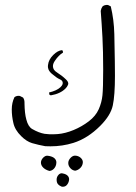

<svg xmlns="http://www.w3.org/2000/svg" viewBox="-20 -416 540 765"><path d="M231 -208.5Q231 -213.4 227.5 -216.3Q210 -214.8 191.9 -196.8Q173.8 -178.7 171.4 -157.7Q170.9 -155.3 170.9 -152.8Q170.9 -150.4 171.1 -147.5Q171.4 -144.5 172.9 -140.1Q176.8 -130.4 186.5 -122.1Q206.5 -105 218.3 -100.1Q230 -95.2 230 -85.4Q230 -82.5 228.5 -78.6Q227.1 -74.7 220.7 -68.4Q206.1 -54.7 175.3 -47.4L177.2 -38.1L182.6 -36.1Q220.2 -42.5 240.7 -63Q247.6 -69.8 250.5 -77.1Q252 -80.1 252 -83Q252 -90.8 242.7 -99.6Q227.1 -114.7 207 -127.4Q190.9 -137.2 190.9 -152.3Q190.9 -162.6 198.7 -173.8Q213.4 -195.8 231 -206.5Q231 -207.5 231 -208.5ZM181.2 167Q228.5 167 272.5 153.3Q329.6 135.3 379.4 85.4Q420.9 43.9 429.4 4.2Q438 -35.6 438 -114.3Q438 -122.6 437.5 -172.6Q437 -222.7 435.5 -280.3Q434.1 -337.9 421.4 -390.6L410.6 -396Q408.7 -396.5 405.5 -396.5Q402.3 -396.5 397.7 -395.3Q393.1 -394 388.7 -390.6Q383.3 -383.3 381.3 -372.6Q385.3 -321.3 388.2 -267.1Q391.1 -212.9 391.1 -138.9Q391.1 -64.9 388.2 -36.4Q385.3 -7.8 373.5 19Q361.3 46.4 333.7 67.4Q306.2 88.4 273.2 102.1Q240.2 115.7 210 118.2Q197.8 119.1 191.2 119.1Q184.6 119.1 177 118.9Q169.4 118.7 157.7 117.2Q134.8 113.3 108.4 98.1Q92.3 88.9 85 60.5Q78.1 36.1 77.6 -4.9V-7.8Q77.6 -19.5 71.8 -27.3L59.1 -33.7Q57.1 -34.2 54.2 -34.2Q44.9 -34.2 37.6 -28.8Q26.9 -6.8 26.9 20Q26.9 46.9 33.2 73.7Q39.1 101.6 64.5 126.5Q85.4 147.5 107.9 154.3Q133.3 161.6 160.2 166.5Q170.9 167 181.2 167ZM310.1 230.5Q310.1 221.2 302.7 213.9Q295.4 206.5 284.2 204.6Q281.7 204.1 278.8 204.1Q270 204.1 261.7 212.4Q252 222.2 252 233.4Q252 245.6 261.2 254.9Q268.6 262.7 279.3 264.2Q291 262.2 299.8 253.4Q303.7 249.5 306.2 244.9Q308.6 240.2 309.3 236.3Q310.1 232.4 310.1 230.5ZM204.6 231Q204.6 222.2 197.8 215.3Q190.9 208.5 176.8 205.6Q172.9 204.6 170.4 204.6Q168 204.6 165.5 204.6Q158.7 205.6 152.8 211.4Q143.1 221.2 143.1 231.9Q143.1 242.7 152.1 251.7Q161.1 260.7 176.8 265.1Q187 264.2 194.3 256.8Q198.2 252.9 200.7 247.8Q203.1 242.7 203.9 238.3Q204.6 233.9 204.6 231ZM229.5 328.1Q239.3 328.1 245.1 322.3Q252.9 314.5 254.9 302.7Q255.4 300.3 255.4 298.3Q255.4 290 249.3 283.9Q243.2 277.8 231.4 275.4Q229 274.4 226.6 274.4Q218.8 274.4 213.4 280.3Q205.6 288.6 205.6 299.8Q205.6 312.5 211.9 318.8Q216.3 323.7 225.6 327.6Q227.5 328.1 229.5 328.1Z"/></svg>

Font: NaikaiFont
Style: Light
Weight: 300
Version: Version 1.89